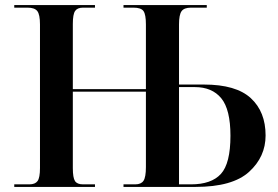

<svg xmlns="http://www.w3.org/2000/svg" viewBox="-20 -734 1092 754"><path d="M36 0H353V-10H306Q283 -10 274.5 -23Q266 -36 266 -74V-374H553V-78Q553 -38 543.5 -24Q534 -10 511 -10H465V0H748Q893 0 958 -59Q1023 -118 1023 -202Q1023 -295 965 -348.5Q907 -402 781 -402H683V-638Q683 -676 693 -690Q703 -704 730 -704H792V-714H465V-704H504Q534 -704 543.5 -690.5Q553 -677 553 -638V-384H266V-640Q266 -678 275 -691Q284 -704 306 -704H353V-714H36V-704H88Q116 -704 126.5 -690.5Q137 -677 137 -638V-74Q137 -36 127.5 -23Q118 -10 95 -10H36ZM683 -10V-392H745Q813 -392 849 -348Q885 -304 885 -201Q885 -92 847.5 -51Q810 -10 730 -10Z"/></svg>

Font: Noto Serif Display Semi
Style: Regular
Weight: 600
Designer: Monotype Design Team
Foundry: Monotype Imaging Inc.
Version: Version 1.900